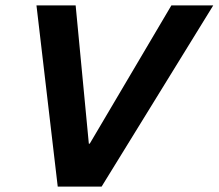

<svg xmlns="http://www.w3.org/2000/svg" viewBox="-20 -695 814 715"><path d="M195 0 115.8 -675H261.7L310.8 -160H314.2L618.3 -675H774.2L358.3 0Z"/></svg>

Font: Funnel Sans
Style: Bold Italic
Weight: 700
Italic angle: -14.036°
Designer: NORD ID, Kristian Moeller
Foundry: Dicotype
Version: Version 1.000